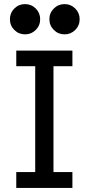

<svg xmlns="http://www.w3.org/2000/svg" viewBox="-20 -925 441 945"><path d="M336.4 0H60.1V-78.1H153.3V-599.1H60.1V-675.8H336.4V-599.1H243.2V-78.1H336.4ZM297.9 -755.9Q266.6 -755.9 244.9 -777.6Q223.1 -799.3 223.1 -830.6Q223.1 -861.3 244.9 -883.1Q266.6 -904.8 297.9 -904.8Q328.6 -904.8 350.3 -883.1Q372.1 -861.3 372.1 -830.6Q372.1 -799.3 350.3 -777.6Q328.6 -755.9 297.9 -755.9ZM103.5 -755.9Q72.3 -755.9 50.5 -777.6Q28.8 -799.3 28.8 -830.6Q28.8 -861.3 50.5 -883.1Q72.3 -904.8 103.5 -904.8Q134.3 -904.8 156 -883.1Q177.7 -861.3 177.7 -830.6Q177.7 -799.3 156 -777.6Q134.3 -755.9 103.5 -755.9Z"/></svg>

Font: Cadman
Style: Regular
Weight: 400
Designer: Paul James MIller
Foundry: High-Logic / Made with FontCreator
Version: Version 2.114;March 28, 2021;FontCreator 13.0.0.2683 64-bit